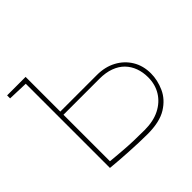

<svg xmlns="http://www.w3.org/2000/svg" viewBox="-135 -631 771 771"><g transform="rotate(-45 251.0 -245.5)"><path d="M0 -500V-483L87 -480H96V-500ZM313 -303H105V-500H86V-2Q89 -2 103 -0.5Q117 1 138.5 2.5Q160 4 185.5 5.5Q211 7 238 8Q265 9 289 9Q358 9 397.5 -15.5Q437 -40 454 -78Q471 -116 471 -154Q471 -198 450.5 -231.5Q430 -265 394.5 -284Q359 -303 313 -303ZM292 -11Q258 -11 228.5 -12Q199 -13 174.5 -15Q150 -17 132.5 -18.5Q115 -20 105 -21V-285H309Q345 -285 372 -275Q399 -265 416.5 -247Q434 -229 443 -204.5Q452 -180 452 -151Q452 -110 432.5 -78.5Q413 -47 377.5 -29Q342 -11 292 -11Z"/></g></svg>

Font: Advent Pro Thin
Style: Regular
Weight: 250
Version: Version 3.000